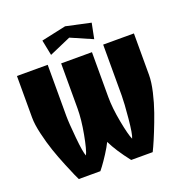

<svg xmlns="http://www.w3.org/2000/svg" viewBox="-157 -1038 1103 1172"><g transform="rotate(-20 395.0 -452.5)"><path d="M254.9 -770 234.9 -870.1 395 -904.8 555.2 -870.1 535.2 -770 395 -831.1ZM245.1 -120.1Q260.3 -150.4 277.6 -243.7Q294.9 -336.9 294.9 -408.2V-700.2H495.1V-408.2Q495.1 -337.4 512.7 -244.4Q530.3 -151.4 544.9 -120.1Q556.6 -144 565.9 -243.2Q575.2 -342.3 575.2 -388.2V-720.2H774.9V-450.2Q774.9 -405.3 760.5 -342.5Q746.1 -279.8 725.6 -221.9Q705.1 -164.1 684.3 -112.8Q663.6 -61.5 649.4 -30.8L634.8 0H495.1Q427.2 -86.9 395 -153.8Q381.3 -125 356.4 -86.4Q331.5 -47.9 313.5 -23.9L294.9 0H154.8Q148.9 -11.7 139.6 -32.2Q130.4 -52.7 106.2 -111.3Q82 -169.9 63.7 -223.4Q45.4 -276.9 30.3 -341.1Q15.1 -405.3 15.1 -450.2V-720.2H214.8V-388.2Q214.8 -343.8 224.4 -243.9Q233.9 -144 245.1 -120.1Z"/></g></svg>

Font: Mikodacs
Style: Regular
Weight: 400
Designer: gluk (gluksza@wp.pl)
Foundry: gluk (gluksza@wp.pl)
Version: Version 0.28